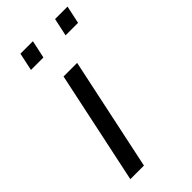

<svg xmlns="http://www.w3.org/2000/svg" viewBox="-225 -762 817 817"><g transform="rotate(-45 183.5 -354.0)"><path d="M36.2 0 144.2 -510H226L118 0ZM274.1 -627.7 291.5 -708.3H366.5L349.2 -627.7ZM65.8 -627.7 83.1 -708.3H158.2L140.8 -627.7Z"/></g></svg>

Font: Saira Thin
Style: Italic
Weight: 100
Italic angle: -12°
Designer: Hector Gatti with collaboration of the Omnibus-Type team
Foundry: Omnibus-Type
Version: Version 1.101